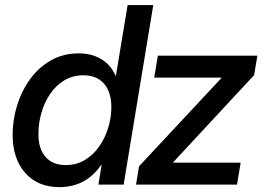

<svg xmlns="http://www.w3.org/2000/svg" viewBox="-20 -748 1073 778"><path d="M221.2 10.3Q132.8 10.3 82 -47.4Q31.2 -105 31.2 -201.7Q31.2 -263.2 49.6 -321.8Q67.9 -380.4 102.5 -428Q137.2 -475.6 186.8 -503.7Q236.3 -531.7 298.8 -531.7Q337.4 -531.7 366.9 -520Q396.5 -508.3 417 -487.8Q437.5 -467.3 448.2 -440.9H449.7L497.1 -727.5H601.1L481 0H378.9L391.6 -78.6H389.2Q369.1 -49.8 344 -30Q318.8 -10.3 287.8 0Q256.8 10.3 221.2 10.3ZM245.6 -79.1Q289.6 -79.1 323.7 -99.6Q357.9 -120.1 381.8 -154.3Q405.8 -188.5 418.5 -230.2Q431.2 -272 431.2 -314.5Q431.2 -374 401.9 -408.4Q372.6 -442.9 317.9 -442.9Q273.9 -442.9 240 -422.1Q206.1 -401.4 182.9 -366.9Q159.7 -332.5 147.7 -290.5Q135.7 -248.5 135.7 -205.1Q135.7 -144.5 164.8 -111.8Q193.8 -79.1 245.6 -79.1ZM531.2 0 543.5 -74.2 876.5 -431.2 877 -433.6H605L619.6 -522.5H1022.9L1009.8 -443.8L682.6 -91.3L682.1 -88.9H955.1L940.4 0Z"/></svg>

Font: Inter 28pt Medium
Style: Italic
Weight: 500
Italic angle: -9.3988°
Designer: Rasmus Andersson
Foundry: rsms
Version: Version 4.001;git-66647c0bb